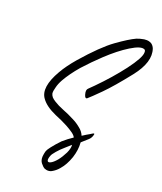

<svg xmlns="http://www.w3.org/2000/svg" viewBox="-216 -939 867 1026"><g transform="rotate(30 218.0 -426.0)"><path d="M364.3 -858C361.7 -858 356.4 -856.2 348.5 -852.7C340.6 -850.1 330.9 -845.2 319.4 -838.2C297.4 -823.2 268 -796.8 231 -759C194 -721.2 150.9 -661.3 101.6 -579.5C79.6 -542.5 62.9 -508.2 51.5 -476.5C23.3 -399.1 25.1 -345.4 56.8 -315.5C77 -295.2 108.7 -279.8 151.8 -269.3C177.3 -264 202.4 -257.4 227 -249.5C242.9 -244.2 257.4 -238.5 270.6 -232.3C282.9 -226.2 290.8 -220 294.4 -213.8C278.5 -198.9 263.1 -182.2 248.2 -163.7C235 -144.3 223.5 -125.4 213.8 -106.9C206.8 -94.6 202.4 -83.2 200.6 -72.6C199.8 -62.9 199.8 -53.2 200.6 -43.6C202.4 -28.6 207.7 -17.2 216.5 -9.2C226.2 -0.4 235 5.3 242.9 7.9C246.4 8.8 250.4 9.2 254.8 9.2C265.3 9.2 274.6 6.2 282.5 0C295.7 -10.6 306.2 -22.9 314.2 -37C328.2 -59.8 337.9 -88 343.2 -121.4C347.6 -153.1 346.3 -182.6 339.2 -209.9L348.5 -221.8C354.6 -228.8 361.2 -237.2 368.3 -246.8C375.3 -255.6 379.3 -265.8 380.2 -277.2C381.9 -287.8 378.8 -289.5 370.9 -282.5L359 -271.9C351.1 -265.8 340.1 -256.1 326 -242.9C317.2 -257 304.9 -268 289.1 -275.9C274.1 -284.7 257.4 -291.7 238.9 -297C216.9 -304 194.5 -309.8 171.6 -314.2C149.6 -318.6 130.2 -324.3 113.5 -331.3C104.7 -334.8 97.2 -338.8 91.1 -343.2C84.9 -348.5 80.5 -354.2 77.9 -360.4C75.2 -369.2 74.8 -381.5 76.6 -397.3C77.4 -412.3 81 -428.6 87.1 -446.2C98.6 -478.7 115.7 -514.4 138.6 -553.1C162.4 -590.9 187.4 -627.4 213.8 -662.6C247.3 -707.5 280.3 -744.5 312.8 -773.5C346.3 -803.4 370.9 -815.8 386.8 -810.5C391.2 -808.7 393.8 -803.9 394.7 -796C398.2 -776.6 385.4 -738.3 356.4 -681.1C327.4 -624.8 293 -568 253.4 -510.8L231 -479.2C224 -471.2 224.4 -459.4 232.3 -443.5C238.5 -430.3 244.6 -425.9 250.8 -430.3C260.5 -441.8 278.5 -466.4 304.9 -504.2C331.3 -542.1 363.4 -596.2 401.3 -666.6C439.1 -737 446.2 -793.8 422.4 -836.9C417.1 -845.7 410.1 -852.3 401.3 -856.7C395.1 -859.3 388.5 -860.6 381.5 -860.6C376.2 -860.6 370.5 -859.8 364.3 -858ZM306.2 -175.6C309.8 -163.2 308.9 -147 303.6 -126.7C297.4 -105.6 290 -87.1 281.2 -71.3C271.5 -54.6 262.2 -43.1 253.4 -37C244.6 -30.8 238.5 -31.2 235 -38.3C232.3 -44.4 232.3 -54.1 235 -67.3C235.8 -73.5 240.7 -84 249.5 -99C258.3 -114 268.8 -128.9 281.2 -143.9C292.6 -158 301 -168.5 306.2 -175.6Z"/></g></svg>

Font: Impossible
Style: Reguler
Weight: 400
Designer: Ahsan Design
Foundry: Designer
Version: Version 3.16.0